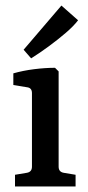

<svg xmlns="http://www.w3.org/2000/svg" viewBox="-20 -671 316 691"><path d="M191 -71Q191 -52 210 -49L252 -42V0H34V-42L76 -49Q95 -52 95 -71V-336Q95 -355 77 -357L28 -365V-407Q63 -417 103 -422Q143 -427 178 -427L191 -414ZM65 -492 201 -651 261 -598Q245 -577 217 -553Q189 -529 156.5 -505Q124 -481 92 -461Z"/></svg>

Font: Rasa Medium
Style: Regular
Weight: 500
Designer: Anna Giedrys (Yrsa+Rasa design), David Brezina (Yrsa art-direction, Rasa art-direction, design)
Foundry: Rosetta Type Foundry
Version: Version 2.004